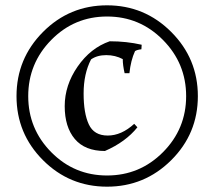

<svg xmlns="http://www.w3.org/2000/svg" viewBox="-20 -686 805 721"><path d="M484 -221 496 -208Q452 -153 374 -119Q299 -119 261 -164Q223 -209 223 -287.5Q223 -366 271.5 -436Q320 -506 392 -531Q455 -531 512 -518L511 -501Q494 -499 487 -494Q471 -459 466 -411H448Q441 -441 441 -464Q413 -479 379 -479Q345 -479 322 -463Q294 -409 294 -335Q294 -261 313.5 -219Q333 -177 384.5 -177Q436 -177 484 -221ZM141.5 -84.5Q42 -184 42 -325Q42 -466 141.5 -566Q241 -666 382 -666Q523 -666 623 -566Q723 -466 723 -325Q723 -184 623 -84.5Q523 15 382 15Q241 15 141.5 -84.5ZM172.5 -536Q86 -448 86 -325Q86 -202 172.5 -114.5Q259 -27 382 -27Q505 -27 592 -114.5Q679 -202 679 -325Q679 -448 592 -536Q505 -624 382 -624Q259 -624 172.5 -536Z"/></svg>

Font: Almendra SC
Style: Regular
Weight: 400
Designer: Ana Sanfelippo
Foundry: Ana Sanfelippo
Version: Version 1.003